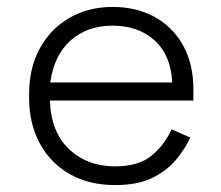

<svg xmlns="http://www.w3.org/2000/svg" viewBox="-20 -520 638 554"><path d="M312 14Q237 14 181.5 -17.5Q126 -49 95 -106Q64 -163 64 -237V-249Q64 -324 95 -380.5Q126 -437 180.5 -468.5Q235 -500 305 -500Q373 -500 425.5 -471.5Q478 -443 508 -389.5Q538 -336 538 -262V-230H124Q127 -139 179.5 -89.5Q232 -40 312 -40Q380 -40 417.5 -71Q455 -102 475 -147L529 -123Q514 -90 487.5 -58.5Q461 -27 419 -6.5Q377 14 312 14ZM125 -282H477Q473 -361 426 -403.5Q379 -446 305 -446Q232 -446 184 -403.5Q136 -361 125 -282Z"/></svg>

Font: Space Grotesk Variable Light
Style: Regular
Weight: 300
Designer: Florian Karsten
Foundry: Florian Karsten
Version: Version 2.000